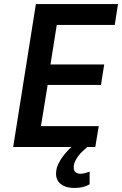

<svg xmlns="http://www.w3.org/2000/svg" viewBox="-20 -725 602 947"><path d="M45 0 157 -705H562L546 -602H260L229 -407H494L478 -306H215L182 -103H467L450 0ZM347 202Q297 202 272.5 176Q248 150 261 100Q274 64 305 28Q336 -8 382 -37L411 0Q402 8 388.5 20Q375 32 363.5 48Q352 64 346 82Q340 109 349 120.5Q358 132 377 132Q387 132 398 129Q409 126 422 122V184Q407 193 389 197.5Q371 202 347 202Z"/></svg>

Font: Nunito Sans 7pt Condensed
Style: Bold Italic
Weight: 700
Width: 3
Italic angle: -9°
Designer: Vernon Adams
Foundry: Vernon Adams
Version: Version 3.101;gftools[0.9.27]